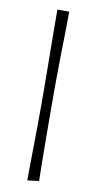

<svg xmlns="http://www.w3.org/2000/svg" viewBox="-82 -732 384 768"><g transform="rotate(10 110.0 -348.0)"><path d="M87 -1Q87 -24 87.5 -58Q88 -92 88.5 -134Q89 -176 89.5 -220.5Q90 -265 90 -309Q90 -349 89.5 -399Q89 -449 88.5 -502.5Q88 -556 87.5 -606Q87 -656 87 -695H135Q135 -656 134 -606.5Q133 -557 132 -503Q131 -449 131 -398.5Q131 -348 131 -309Q131 -256 131.5 -199.5Q132 -143 132.5 -92Q133 -41 134 -7Z"/></g></svg>

Font: Truculenta ExtraLight
Style: Regular
Weight: 250
Version: Version 1.002